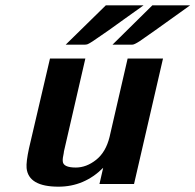

<svg xmlns="http://www.w3.org/2000/svg" viewBox="-20 -692 735 722"><path d="M403 -524 553 -672H695Q581 -590 565 -579L505 -537Q500 -534 496 -531.5Q492 -529 488.5 -527.5Q485 -526 482.5 -525Q480 -524 477 -524Q474 -524 472 -524Q470 -524 466 -524Q462 -524 459 -524ZM227 -524 378 -672H520Q488 -649 445 -618.5Q402 -588 390 -579L329 -537Q323 -533 318.5 -530.5Q314 -528 311 -526.5Q308 -525 304 -524.5Q300 -524 298.5 -524Q297 -524 292 -524Q287 -524 284 -524ZM89 -134 168 -472H301L221 -125Q221 -123 220 -120V-118Q215 -96 216 -86Q217 -62 265 -62Q305 -62 341.5 -91Q378 -120 392 -177L460 -472H593L484 0H354L368 -61Q297 10 200 10Q87 10 80 -60Q78 -83 89 -134Z"/></svg>

Font: Coval
Style: ExtraBold Italic
Weight: 800
Foundry: Context Ltd
Version: Version 001.000